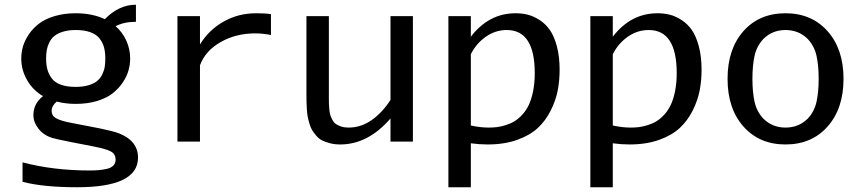

<svg xmlns="http://www.w3.org/2000/svg" viewBox="-20 -598 3638 811"><path d="M299.8 -231Q331.1 -231 354.2 -238Q377.4 -245.1 390.6 -256.1Q403.8 -267.1 411.9 -283.7Q419.9 -300.3 422.4 -315.9Q424.8 -331.5 424.8 -351.1Q424.8 -377.4 419.4 -397.7Q414.1 -418 400.6 -435.3Q387.2 -452.6 361.8 -461.9Q336.4 -471.2 299.8 -471.2Q269 -471.2 246.1 -464.1Q223.1 -457 209.7 -446Q196.3 -435.1 188.2 -418.7Q180.2 -402.3 177.5 -386.5Q174.8 -370.6 174.8 -351.1Q174.8 -324.7 180.2 -304.7Q185.5 -284.7 198.5 -267.1Q211.4 -249.5 237.1 -240.2Q262.7 -231 299.8 -231ZM69.8 -351.1Q69.8 -376.5 77.1 -401.9Q84.5 -427.2 101.8 -452.9Q119.1 -478.5 144.5 -498Q169.9 -517.6 210.2 -529.8Q250.5 -542 299.8 -542Q369.6 -542 422.9 -517.1Q482.4 -578.1 554.2 -578.1V-505.9Q503.4 -505.9 468.3 -487.3Q497.6 -461.9 513.7 -426Q529.8 -390.1 529.8 -351.1Q529.8 -326.2 522.9 -301Q516.1 -275.9 498.8 -250Q481.4 -224.1 456.3 -204.1Q431.2 -184.1 390.6 -171.6Q350.1 -159.2 299.8 -159.2Q256.8 -159.2 219.7 -168.9Q198.2 -151.4 198.2 -129.9Q198.2 -117.2 204.8 -108.6Q211.4 -100.1 227.5 -93.5Q243.7 -86.9 261.2 -83Q278.8 -79.1 311 -73.2L403.8 -55.2Q459.5 -43.5 481.4 -35.2Q563 -3.4 563 67.9Q563 192.9 305.7 192.9Q162.1 192.9 75.2 169.9V87.9Q206.1 122.1 357.9 122.1Q379.9 122.1 395 120.8Q410.2 119.6 429.2 115.7Q448.2 111.8 458.3 101.8Q468.3 91.8 468.3 76.7Q468.3 52.7 448.7 42Q429.2 31.2 377 21L284.2 2.9Q215.3 -10.7 202.1 -15.1Q165 -25.9 143.1 -53.7Q121.1 -81.5 121.1 -111.8Q121.1 -160.2 161.6 -191.9Q119.1 -216.8 94.5 -259.5Q69.8 -302.2 69.8 -351.1Z M1124.5 -450.2Q1089.8 -457 1057.6 -457Q976.6 -457 911.9 -420.2Q847.2 -383.3 824.7 -322.3V0H729.5V-529.8H824.7V-410.2Q861.3 -470.7 923.6 -506.3Q985.8 -542 1062.5 -542Q1105.5 -542 1124.5 -538.1Z M1369.1 -185.1Q1369.1 -168.5 1369.4 -159.4Q1369.6 -150.4 1371.1 -135Q1372.6 -119.6 1375.5 -110.8Q1378.4 -102.1 1384.5 -90.8Q1390.6 -79.6 1399.4 -73.7Q1408.2 -67.9 1421.6 -63.5Q1435.1 -59.1 1452.1 -59.1Q1504.9 -59.1 1550 -90.8Q1595.2 -122.6 1629.4 -175.8V-529.8H1724.1V0H1629.4V-97.7Q1534.7 12.2 1417 12.2Q1394 12.2 1374.8 7.3Q1355.5 2.4 1341.6 -4.4Q1327.6 -11.2 1316.7 -23.9Q1305.7 -36.6 1298.8 -47.6Q1292 -58.6 1286.9 -76.4Q1281.7 -94.2 1279.5 -106.2Q1277.3 -118.2 1276.1 -138.2Q1274.9 -158.2 1274.7 -168.5Q1274.4 -178.7 1274.4 -197.8Q1274.4 -198.7 1274.4 -199.5Q1274.4 -200.2 1274.4 -201.2Q1274.4 -202.1 1274.4 -203.1V-529.8H1369.1Z M2343.8 -303.2Q2343.8 -257.3 2335.7 -215.6Q2327.6 -173.8 2306.4 -131.3Q2285.2 -88.9 2252.2 -57.9Q2219.2 -26.9 2164.8 -7.3Q2110.4 12.2 2040 12.2Q2004.9 12.2 1968.8 7.3V192.9H1874V-529.8H1968.8V-442.9Q2044.9 -542 2157.7 -542Q2185.1 -542 2209.5 -535.9Q2233.9 -529.8 2259.3 -513.4Q2284.7 -497.1 2302.7 -471.2Q2320.8 -445.3 2332.3 -402.1Q2343.8 -358.9 2343.8 -303.2ZM2043.9 -59.1Q2062 -59.1 2078.4 -61Q2094.7 -63 2115 -69.1Q2135.3 -75.2 2152.1 -85.2Q2168.9 -95.2 2185.5 -113Q2202.1 -130.9 2213.4 -154.3Q2224.6 -177.7 2231.7 -212.4Q2238.8 -247.1 2238.8 -289.1Q2238.8 -471.2 2120.6 -471.2Q2072.8 -471.2 2032.5 -443.1Q1992.2 -415 1968.8 -369.1V-67.9Q2008.8 -59.1 2043.9 -59.1Z M2943.4 -303.2Q2943.4 -257.3 2935.3 -215.6Q2927.2 -173.8 2906 -131.3Q2884.8 -88.9 2851.8 -57.9Q2818.8 -26.9 2764.4 -7.3Q2710 12.2 2639.6 12.2Q2604.5 12.2 2568.4 7.3V192.9H2473.6V-529.8H2568.4V-442.9Q2644.5 -542 2757.3 -542Q2784.7 -542 2809.1 -535.9Q2833.5 -529.8 2858.9 -513.4Q2884.3 -497.1 2902.3 -471.2Q2920.4 -445.3 2931.9 -402.1Q2943.4 -358.9 2943.4 -303.2ZM2643.6 -59.1Q2661.6 -59.1 2678 -61Q2694.3 -63 2714.6 -69.1Q2734.9 -75.2 2751.7 -85.2Q2768.6 -95.2 2785.2 -113Q2801.8 -130.9 2813 -154.3Q2824.2 -177.7 2831.3 -212.4Q2838.4 -247.1 2838.4 -289.1Q2838.4 -471.2 2720.2 -471.2Q2672.4 -471.2 2632.1 -443.1Q2591.8 -415 2568.4 -369.1V-67.9Q2608.4 -59.1 2643.6 -59.1Z M3392.1 -433.1Q3354 -471.2 3297.9 -471.2Q3242.2 -471.2 3204.1 -433.1Q3176.3 -403.3 3167.2 -362.1Q3158.2 -320.8 3158.2 -265.1Q3158.2 -209.5 3167.2 -168.2Q3176.3 -127 3204.1 -97.2Q3242.2 -59.1 3297.9 -59.1Q3354 -59.1 3392.1 -97.2Q3419.9 -127 3429 -168.2Q3438 -209.5 3438 -265.1Q3438 -320.8 3429 -362.1Q3419.9 -403.3 3392.1 -433.1ZM3297.9 -542Q3408.2 -542 3475.6 -466.3Q3543 -390.6 3543 -265.1Q3543 -139.6 3475.8 -63.7Q3408.7 12.2 3297.9 12.2Q3187.5 12.2 3120.4 -63.5Q3053.2 -139.2 3053.2 -265.1Q3053.2 -390.6 3120.1 -466.3Q3187 -542 3297.9 -542Z"/></svg>

Font: Aurulent Sans Mono
Style: Regular
Weight: 400
Monospace: yes
Version: Version 2007.05.04